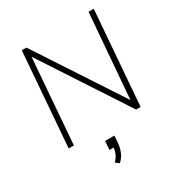

<svg xmlns="http://www.w3.org/2000/svg" viewBox="-217 -851 1166 1248"><g transform="rotate(-30 366.0 -227.5)"><path d="M582 -72 633 -705H672L617 0H583L166 -637L116 0H77L132 -705H167ZM306 76H376L372 130Q366 205 317 250L291 229Q328 192 333 141H302Z"/></g></svg>

Font: Iunito ExtraLight
Style: Italic
Weight: 200
Italic angle: -4.541°
Designer: Vernon Adams
Foundry: Vernon Adams
Version: Version 2.001;November 30, 2019;FontCreator 12.0.0.2547 64-b